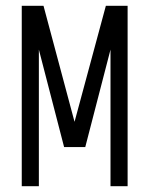

<svg xmlns="http://www.w3.org/2000/svg" viewBox="-20 -642 515 662"><path d="M274 -135H201L114 -471V0H55V-622H130L237 -222L345 -622H420V0H361V-471Z"/></svg>

Font: Teko Variable Light
Style: Regular
Weight: 300
Designer: Manushi Parikh, Jonny Pinhorn
Foundry: Indian Type Foundry
Version: Version 3.000